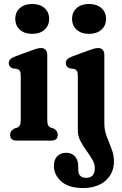

<svg xmlns="http://www.w3.org/2000/svg" viewBox="-20 -708 615 967"><path d="M142 -537.5Q103.5 -537.5 80.2 -558.2Q57 -579 57 -613Q57 -647 80.2 -667.5Q103.5 -688 142 -688Q181 -688 204.2 -667.5Q227.5 -647 227.5 -613Q227.5 -579 204.2 -558.2Q181 -537.5 142 -537.5ZM218 -432.5V-105.5Q218 -85.5 222.5 -77.2Q227 -69 236.5 -65L250.5 -60.5Q271 -49 271 -29.5Q271 0 238.5 0H64Q31 0 31 -29.5Q31 -49 52 -60.5L66 -65Q75.5 -69 80 -77.2Q84.5 -85.5 84.5 -105.5V-326.5Q84.5 -344 79.8 -351Q75 -358 65.5 -361L44 -363.5Q24 -372 24 -390Q24 -411.5 53.5 -422.5L133 -452Q152 -459 164 -462.5Q176 -466 187.5 -466Q202 -466 210 -456.8Q218 -447.5 218 -432.5ZM428 -537.5Q389.5 -537.5 366.2 -558.2Q343 -579 343 -613Q343 -647 366.2 -667.5Q389.5 -688 428 -688Q467 -688 490.5 -667.5Q514 -647 514 -613Q514 -579 490.5 -558.2Q467 -537.5 428 -537.5ZM505.5 -85Q505.5 -51.5 517.8 -20Q530 11.5 542 42.2Q554 73 554 104Q554 164.5 511.8 201.8Q469.5 239 398 239Q325.5 239 288.5 205.5Q251.5 172 251.5 128.5Q251.5 95.5 268.5 78.5Q285.5 61.5 313.5 61.5Q341.5 61.5 357.8 80Q374 98.5 374 129V145Q374 188 414 187.5Q457.5 187.5 457.5 138.5Q457.5 116.5 444.5 94.5Q431.5 72.5 414.8 49.8Q398 27 385 2Q372 -23 372 -51.5V-326.5Q372 -344 367.2 -351Q362.5 -358 353 -361L331.5 -363.5Q311.5 -372 311.5 -390Q311.5 -411.5 341 -422.5L420.5 -452Q439.5 -459 451.5 -462.5Q463.5 -466 475 -466Q489.5 -466 497.5 -456.8Q505.5 -447.5 505.5 -432.5Z"/></svg>

Font: Fraunces 72pt S100 SemiBold
Style: Regular
Weight: 600
Version: Version 1.000; ttfautohint (v1.8.3)